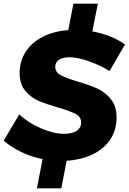

<svg xmlns="http://www.w3.org/2000/svg" viewBox="-37 -871 701 1046"><path d="M385 -427Q451 -408 493.5 -388.5Q536 -369 567 -331Q598 -293 598 -232Q598 -160 562 -108.5Q526 -57 464.5 -28.5Q403 0 326 5L297 155H164L195 -4Q133 -17 78.5 -43Q24 -69 -17 -105L68 -248Q116 -202 186 -172Q256 -142 311 -142Q355 -142 380 -158Q405 -174 405 -204Q405 -234 375.5 -250Q346 -266 280 -285Q214 -304 172.5 -322Q131 -340 100.5 -376.5Q70 -413 70 -472Q70 -538 103 -589Q136 -640 196 -670.5Q256 -701 335 -707L363 -851H496L466 -700Q572 -680 644 -629L560 -484Q508 -516 446.5 -537.5Q385 -559 342 -559Q306 -559 285 -545.5Q264 -532 264 -507Q264 -478 293 -462Q322 -446 385 -427Z"/></svg>

Font: Gontserrat
Style: Bold Italic
Weight: 700
Italic angle: -11.3°
Designer: Julieta Ulanovsky
Foundry: Julieta Ulanovsky
Version: Version 6.001